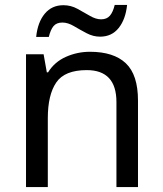

<svg xmlns="http://www.w3.org/2000/svg" viewBox="-20 -755 658 775"><path d="M343 -546Q439 -546 488 -499.5Q537 -453 537 -349V0H450V-343Q450 -472 330 -472Q241 -472 207 -422Q173 -372 173 -278V0H85V-536H156L169 -463H174Q200 -505 246 -525.5Q292 -546 343 -546ZM126 -606Q132 -665 160.5 -699.5Q189 -734 236 -734Q266 -734 292.5 -719.5Q319 -705 343 -691Q367 -677 388 -677Q411 -677 423.5 -691.5Q436 -706 443 -735H493Q487 -677 459 -642Q431 -607 384 -607Q356 -607 329.5 -621Q303 -635 278.5 -649.5Q254 -664 232 -664Q208 -664 196 -649.5Q184 -635 177 -606Z"/></svg>

Font: Noto Sans Mayan Numerals
Style: Regular
Weight: 400
Designer: Monotype Design Team
Foundry: Monotype Imaging Inc.
Version: Version 2.001; ttfautohint (v1.8.4.7-5d5b)